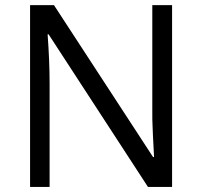

<svg xmlns="http://www.w3.org/2000/svg" viewBox="-20 -734 794 754"><path d="M655.8 0H561L170.9 -599.1H167Q174.8 -493.7 174.8 -405.8V0H98.1V-713.9H191.9L581.1 -117.2H585Q584 -130.4 580.6 -201.9Q577.1 -273.4 578.1 -304.2V-713.9H655.8Z"/></svg>

Font: f0_2797  
Style: Regular
Weight: 400
Foundry: Ascender Corporation
Version: Version 1.10